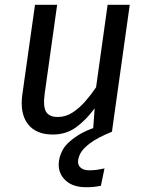

<svg xmlns="http://www.w3.org/2000/svg" viewBox="-20 -547 616 798"><path d="M199.5 12.1Q129.4 12.1 95.9 -31.5Q62.5 -75 72.5 -152L125.5 -527.1H217.5L165.5 -156.3Q158.6 -102.5 172 -81.6Q185.4 -60.8 220.2 -60.8Q253 -60.8 281.3 -79.2Q309.7 -97.6 334.5 -125.9Q359.4 -154.3 379.3 -184.2L427.3 -527.1H519.3L445.3 0H366.4L373.4 -96.7Q336.4 -46.8 295.4 -17.4Q254.4 12.1 199.5 12.1ZM432.2 -35.3 446.3 0Q383.4 25.9 353.4 48.9Q323.4 71.9 313.9 90.9Q304.4 109.8 304.4 125.8Q304.4 141.8 316.9 151.3Q329.4 160.8 351.4 160.8Q368.3 160.8 382.4 158.8Q396.4 156.8 414.4 152.8L399.3 225.2Q384.3 228.2 370.2 229.7Q356.2 231.2 338.1 231.2Q284.1 231.2 254 204.2Q223.9 177.2 223.9 137.1Q223.9 106.9 240.5 76.3Q257 45.8 302.1 16.8Q347.2 -12.3 432.2 -35.3Z"/></svg>

Font: Fira Sans Variable
Style: Italic
Weight: 397
Italic angle: -8°
Designer: Carrois Corporate & Edenspiekermann AG
Foundry: Carrois Corporate GbR & Edenspiekermann AG
Version: Version 4.202